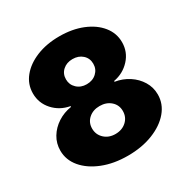

<svg xmlns="http://www.w3.org/2000/svg" viewBox="-169 -884 1016 1041"><g transform="rotate(-30 339.5 -363.5)"><path d="M338.9 9.8Q251 9.8 182.1 -17.6Q113.3 -44.9 73.7 -91.8Q34.2 -138.7 34.2 -197.3Q34.2 -242.2 56.6 -279.5Q79.1 -316.9 117.4 -341.8Q155.8 -366.7 203.1 -374V-378.9Q141.1 -390.1 100.8 -434.8Q60.5 -479.5 60.5 -540Q60.5 -597.2 96.7 -641.6Q132.8 -686 195.8 -711.7Q258.8 -737.3 338.9 -737.3Q419.4 -737.3 482.7 -711.7Q545.9 -686 582 -641.4Q618.2 -596.7 618.2 -540Q618.2 -479 577.4 -434.6Q536.6 -390.1 475.6 -378.9V-374Q522.5 -366.7 560.8 -341.8Q599.1 -316.9 621.8 -279.5Q644.5 -242.2 644.5 -197.3Q644.5 -138.7 605 -91.8Q565.4 -44.9 496.3 -17.6Q427.2 9.8 338.9 9.8ZM338.9 -126Q380.9 -126 408.2 -151.1Q435.5 -176.3 435.5 -214.8Q435.5 -252.4 408.2 -276.6Q380.9 -300.8 338.9 -300.8Q297.4 -300.8 270.3 -276.6Q243.2 -252.4 243.2 -214.8Q243.2 -176.8 270.3 -151.4Q297.4 -126 338.9 -126ZM338.9 -437.5Q376.5 -437.5 400.6 -460Q424.8 -482.4 424.8 -516.6Q424.8 -550.8 400.6 -572.8Q376.5 -594.7 338.9 -594.7Q302.2 -594.7 278.1 -573Q253.9 -551.3 253.9 -516.6Q253.9 -482.9 278.1 -460.2Q302.2 -437.5 338.9 -437.5Z"/></g></svg>

Font: Inter Black
Style: Regular
Weight: 900
Designer: Rasmus Andersson
Foundry: rsms
Version: Version 4.000;git-a52131595